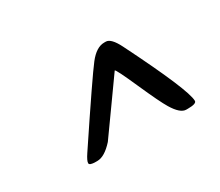

<svg xmlns="http://www.w3.org/2000/svg" viewBox="-67 -824 681 593"><g transform="rotate(-30 273.5 -527.0)"><path d="M339.8 -679.7H345.7Q364.3 -679.7 384.3 -639.6Q492.7 -422.9 492.7 -383.8Q492.7 -373.5 461.9 -373.5H456.1Q435.1 -373.5 412.1 -411.6Q397.5 -435.5 363.5 -512.2Q329.6 -588.9 325.2 -588.9Q324.7 -588.9 261.5 -499.5Q198.2 -410.2 196.3 -408.2Q165 -373.5 139.2 -373.5H133.3Q110.8 -373.5 110.8 -381.8Q110.8 -390.1 124.5 -410.6Q257.8 -610.4 284.9 -645Q312 -679.7 339.8 -679.7Z"/></g></svg>

Font: Averia Sans Libre
Style: Italic
Weight: 400
Italic angle: -7.90001°
Version: Version 1.002